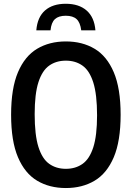

<svg xmlns="http://www.w3.org/2000/svg" viewBox="-20 -964 682 994"><path d="M321 9.5Q236 9.5 172.2 -28.5Q108.5 -66.5 73 -150Q37.5 -233.5 37.5 -370Q37.5 -506.5 73 -590Q108.5 -673.5 172.2 -711.5Q236 -749.5 321 -749.5Q406 -749.5 469.8 -711.5Q533.5 -673.5 569 -590Q604.5 -506.5 604.5 -370Q604.5 -233.5 569 -150Q533.5 -66.5 469.8 -28.5Q406 9.5 321 9.5ZM321 -90Q371 -90 407.2 -115.5Q443.5 -141 463 -201.5Q482.5 -262 482.5 -367Q482.5 -475 463 -536.8Q443.5 -598.5 407.2 -624.2Q371 -650 321 -650Q271 -650 234.8 -624.5Q198.5 -599 179 -538.5Q159.5 -478 159.5 -373Q159.5 -265 179 -203.2Q198.5 -141.5 234.8 -115.8Q271 -90 321 -90ZM168 -807Q173.5 -875 213 -909.8Q252.5 -944.5 320.5 -944.5Q388.5 -944.5 428.5 -909.5Q468.5 -874.5 474 -807H400.5Q395.5 -847.5 376.5 -865Q357.5 -882.5 320.5 -882.5Q283.5 -882.5 264.5 -865Q245.5 -847.5 241.5 -807Z"/></svg>

Font: Encode Sans Condensed SemiBold
Style: Regular
Weight: 600
Width: 3
Designer: Multiple Designers
Foundry: Impallari Type
Version: Version 3.000; ttfautohint (v1.8.3) -l 8 -r 50 -G 200 -x 14 